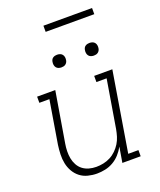

<svg xmlns="http://www.w3.org/2000/svg" viewBox="-164 -1005 927 1113"><g transform="rotate(-20 300.0 -448.0)"><path d="M240 8Q212 8 184.5 1Q157 -6 136 -22.5Q115 -39 101.5 -62.5Q88 -86 82.5 -113Q77 -140 78 -168.5Q79 -197 83 -226L127 -492H65V-530H177L125 -219Q121 -196 120.5 -173Q120 -150 124 -128.5Q128 -107 138.5 -87.5Q149 -68 166 -55Q183 -42 204.5 -36Q226 -30 249 -30Q271 -30 293 -34.5Q315 -39 335.5 -49.5Q356 -60 373 -76.5Q390 -93 402 -112.5Q414 -132 420.5 -153.5Q427 -175 431 -197L480 -492H417V-530H529L448 -38H511V0H398L414 -95Q401 -71 382.5 -50.5Q364 -30 340.5 -16.5Q317 -3 291 2.5Q265 8 240 8ZM456 -641Q447 -641 438.5 -644Q430 -647 424.5 -654Q419 -661 417.5 -670.5Q416 -680 418 -690Q419 -696 422 -702Q425 -708 431 -712Q437 -716 443.5 -717.5Q450 -719 456 -719Q466 -719 474.5 -716Q483 -713 488.5 -706Q494 -699 495.5 -689.5Q497 -680 495 -670Q494 -664 490.5 -658Q487 -652 481.5 -648Q476 -644 469.5 -642.5Q463 -641 456 -641ZM256 -641Q247 -641 238.5 -644Q230 -647 224.5 -654Q219 -661 217.5 -670.5Q216 -680 218 -690Q219 -696 222 -702Q225 -708 231 -712Q237 -716 243.5 -717.5Q250 -719 256 -719Q266 -719 274.5 -716Q283 -713 288.5 -706Q294 -699 295.5 -689.5Q297 -680 295 -670Q294 -664 290.5 -658Q287 -652 281.5 -648Q276 -644 269.5 -642.5Q263 -641 256 -641ZM540 -866H240V-904H540Z"/></g></svg>

Font: Iosevka Slab XLtExObl
Style: Regular
Weight: 200
Width: 7
Italic angle: -9°
Monospace: yes
Designer: Belleve Invis
Foundry: Belleve Invis
Version: Version 11.1.1; ttfautohint (v1.8.3)